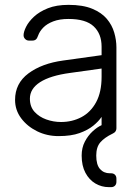

<svg xmlns="http://www.w3.org/2000/svg" viewBox="-20 -550 576 790"><path d="M428 220Q398 220 372.5 205Q347 190 331.5 161Q316 132 316 90Q316 58 329 33Q342 8 361 -9.5Q380 -27 398 -35Q398 -36 398 -36.5Q398 -37 398 -38V-69Q386 -51 364 -33Q342 -15 307.5 -2.5Q273 10 221 10Q173 10 132.5 -10Q92 -30 67 -63.5Q42 -97 42 -139Q42 -207 97 -248Q152 -289 240 -301L398 -323V-358Q398 -411 365.5 -441.5Q333 -472 262 -472Q225 -472 199 -462Q173 -452 158 -436.5Q143 -421 137 -404Q133 -392 127.5 -387.5Q122 -383 113 -383H99Q90 -383 83.5 -389.5Q77 -396 77 -405Q77 -419 87.5 -440Q98 -461 120 -481.5Q142 -502 177 -516Q212 -530 262 -530Q321 -530 359.5 -514Q398 -498 419.5 -472.5Q441 -447 450 -416Q459 -385 459 -355V-22Q459 -16 456 -10.5Q453 -5 445 -1L443 0Q410 16 393 35.5Q376 55 376 90Q376 128 391.5 145.5Q407 163 432 163H437Q447 163 453 169Q459 175 459 185V198Q459 208 453 214Q447 220 437 220ZM231 -48Q277 -48 315 -68Q353 -88 375.5 -129.5Q398 -171 398 -234V-268L269 -250Q187 -239 145 -212Q103 -185 103 -144Q103 -111 122 -90Q141 -69 170.5 -58.5Q200 -48 231 -48Z"/></svg>

Font: Rubik Light
Style: Regular
Weight: 300
Designer: Hubert and Fischer
Foundry: Hubert and Fischer
Version: Version 2.300;gftools[0.9.30]